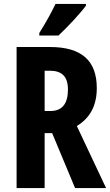

<svg xmlns="http://www.w3.org/2000/svg" viewBox="-20 -952 558 972"><path d="M415 -923V-932H261C240 -888 213 -839 179 -785V-772H276C323 -816 388 -886 415 -923ZM233 -714H64V0H206V-278H244L360 0H517L369 -314C438 -356 470 -420 470 -506C470 -645 393 -714 233 -714ZM232 -594C294 -594 324 -564 324 -499C324 -426 294 -390 235 -390H206V-594Z"/></svg>

Font: Noto Sans Oriya ExtCond Bold
Style: Bold
Weight: 700
Width: 2
Designer: Amélie Bonet and Sol Matas
Foundry: Google LLC
Version: Version 2.006